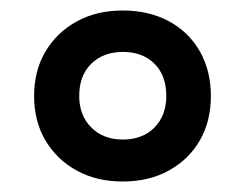

<svg xmlns="http://www.w3.org/2000/svg" viewBox="-20 -744 468 366"><path d="M214 -398Q164 -398 126 -419Q88 -440 66.5 -476.5Q45 -513 45 -561Q45 -609 66.5 -645.5Q88 -682 126 -703Q164 -724 214 -724Q264 -724 302 -703.5Q340 -683 361 -646Q382 -609 382 -561Q382 -513 361 -476.5Q340 -440 302 -419Q264 -398 214 -398ZM214 -478Q252 -478 274.5 -501Q297 -524 297 -561Q297 -600 274.5 -622.5Q252 -645 214 -645Q177 -645 154 -622.5Q131 -600 131 -561Q131 -524 154 -501Q177 -478 214 -478Z"/></svg>

Font: Noto Sans Thai SemiBold
Style: Regular
Weight: 600
Version: Version 2.001